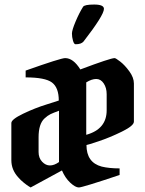

<svg xmlns="http://www.w3.org/2000/svg" viewBox="-20 -826 640 846"><path d="M485 -570Q490 -570 510 -554.5Q530 -539 550 -511.5Q570 -484 570 -458V-290Q570 -272 517 -246Q464 -220 414.5 -203.5Q365 -187 361 -187Q361 -110 428 -92Q461 -84 507 -84V-55Q343 0 327.5 0Q312 0 289.5 -21Q267 -42 253 -75L115 0Q112 -2 106 -5.5Q100 -9 85.5 -20.5Q71 -32 60 -45Q30 -78 30 -120V-284Q30 -300 82 -325Q134 -350 186 -366L239 -383Q239 -440 209 -462.5Q179 -485 93 -485V-515Q248 -570 267 -570Q303 -570 334 -520Q467 -570 485 -570ZM360 -463V-232Q450 -257 450 -340V-411Q450 -439 437 -458.5Q424 -478 404 -478Q384 -478 360 -463ZM240 -112V-338Q215 -329 202.5 -323Q190 -317 176 -304Q150 -280 150 -221V-156Q150 -130 165.5 -113.5Q181 -97 200 -97Q219 -97 240 -112ZM346 -796Q352 -806 395 -806Q438 -806 438 -787Q438 -759 348 -643Q338 -631 313 -631Q306 -631 301.5 -647Q297 -663 297 -678Q297 -693 313 -731Q329 -769 346 -796Z"/></svg>

Font: Pirata One
Style: Regular
Weight: 400
Designer: Rodrigo Fuenzalida, Nicolas Massi
Foundry: Rodrigo Fuenzalida, Nicolas Massi
Version: Version 1.001